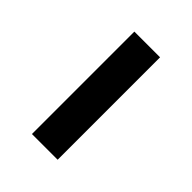

<svg xmlns="http://www.w3.org/2000/svg" viewBox="-8 -413 285 285"><g transform="rotate(-45 134.5 -271.0)"><path d="M27 -244V-298H242V-244Z"/></g></svg>

Font: Noto Sans ExtraCondensed Light
Style: Regular
Weight: 300
Width: 2
Designer: Monotype Design Team
Foundry: Monotype Imaging Inc.
Version: Version 2.013; ttfautohint (v1.8.4.7-5d5b)